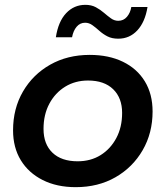

<svg xmlns="http://www.w3.org/2000/svg" viewBox="-20 -767 685 794"><path d="M293 7Q215 7 156.5 -22.5Q98 -52 66 -104.5Q34 -157 34 -228Q34 -318 75 -388.5Q116 -459 187.5 -499.5Q259 -540 351 -540Q430 -540 488.5 -511.5Q547 -483 579 -430.5Q611 -378 611 -306Q611 -217 570 -146Q529 -75 457.5 -34Q386 7 293 7ZM301 -100Q355 -100 396 -125.5Q437 -151 461 -196Q485 -241 485 -300Q485 -362 448 -398Q411 -434 344 -434Q291 -434 249.5 -408.5Q208 -383 184 -338Q160 -293 160 -234Q160 -171 197 -135.5Q234 -100 301 -100ZM469 -607Q443 -607 424.5 -616.5Q406 -626 391 -639.5Q376 -653 362 -663Q348 -673 332 -673Q311 -673 297 -656.5Q283 -640 278 -613H211Q221 -678 253.5 -712.5Q286 -747 333 -747Q358 -747 376.5 -737Q395 -727 410 -714Q425 -701 439 -691Q453 -681 469 -681Q491 -681 505 -697.5Q519 -714 523 -738H590Q580 -676 548 -641.5Q516 -607 469 -607Z"/></svg>

Font: Montserrat Thin SemiBold
Style: Italic
Weight: 600
Italic angle: -11.3°
Version: Version 9.000